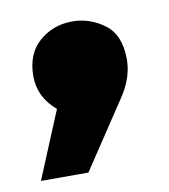

<svg xmlns="http://www.w3.org/2000/svg" viewBox="-50 -241 364 414"><g transform="rotate(-10 132.5 -33.5)"><path d="M112 130H8L69 -17Q31 -49 31 -95Q31 -144 61.5 -170.5Q92 -197 134 -197Q172 -197 204 -173.5Q236 -150 236 -96Q236 -56 209 -16Z"/></g></svg>

Font: Argentum Novus Black
Style: Regular
Weight: 900
Designer: Julieta Ulanovsky (font) & Cristiano Sobral (main changes)
Foundry: Julieta Ulanovsky (font) & Cristiano Sobral (main changes)
Version: Version 3.00;November 27, 2020;FontCreator 13.0.0.2655 64-bi